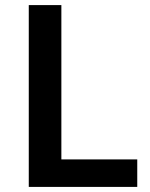

<svg xmlns="http://www.w3.org/2000/svg" viewBox="-20 -734 590 754"><path d="M93 0V-714H221V-108H519V0Z"/></svg>

Font: Noto Sans Gujarati SemiBold
Style: Regular
Weight: 600
Designer: Jelle Bosma - Monotype Design Team, Universal Thirst
Foundry: Monotype Imaging Inc.
Version: Version 2.106; ttfautohint (v1.8.4.7-5d5b)